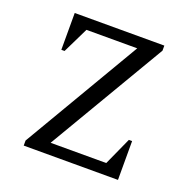

<svg xmlns="http://www.w3.org/2000/svg" viewBox="-119 -776 884 892"><g transform="rotate(20 323.0 -330.0)"><path d="M90 0V-25L431 -605H180L118 -478H102V-660H545V-635L203 -55H478L540 -192H556V0Z"/></g></svg>

Font: Spectral SC
Style: Regular
Weight: 400
Designer: Jean-Baptiste Levee
Foundry: Production Type
Version: Version 2.001